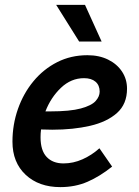

<svg xmlns="http://www.w3.org/2000/svg" viewBox="-20 -755 568 786"><path d="M31 -175Q31 -245 53.5 -309Q76 -373 117 -422.5Q158 -472 214 -500.5Q270 -529 338 -529Q386 -529 422.5 -511Q459 -493 479.5 -462Q500 -431 500 -392Q500 -329 459 -292.5Q418 -256 349 -240Q280 -224 194 -224Q173 -224 148 -225Q146 -209 146 -193Q146 -139 171 -112.5Q196 -86 240 -86Q280 -86 318 -103Q356 -120 387 -148L439 -73Q389 -33 338.5 -11Q288 11 227 11Q139 11 85 -39.5Q31 -90 31 -175ZM324 -435Q271 -435 229.5 -395.5Q188 -356 166 -299Q177 -299 186 -299Q267 -299 311 -311Q355 -323 371.5 -341.5Q388 -360 388 -380Q388 -406 371 -420.5Q354 -435 324 -435ZM210 -735H328L396 -585H304Z"/></svg>

Font: Radio Canada Medium
Style: Italic
Weight: 500
Italic angle: -12°
Designer: Charles Daoud, Etienne Aubert Bonn, Alexandre Saumier Demers, Jacques Le Bailly
Foundry: Radio-Canada
Version: Version 2.104; ttfautohint (v1.8.4.7-5d5b);gftools[0.9.28.de